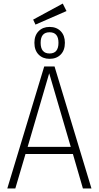

<svg xmlns="http://www.w3.org/2000/svg" viewBox="-20 -1057 554 1077"><path d="M445 0 389 -193H123L66 0H21L228 -684H286L493 0ZM135 -233H377L256 -646ZM344 -817Q344 -775 320.5 -751Q297 -727 258 -727Q220 -727 196.5 -751Q173 -775 173 -817Q173 -858 196.5 -882Q220 -906 258 -906Q297 -906 320.5 -882Q344 -858 344 -817ZM208 -817Q208 -757 258 -757Q308 -757 308 -817Q308 -876 258 -876Q208 -876 208 -817ZM332 -1037 353 -995 179 -919 166 -947Z"/></svg>

Font: Fira Sans Condensed ExtraLight
Style: Regular
Weight: 275
Width: 3
Designer: Carrois Corporate & Edenspiekermann AG
Foundry: Carrois Corporate GbR & Edenspiekermann AG
Version: Version 4.203